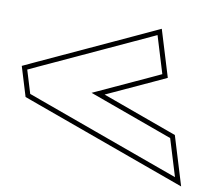

<svg xmlns="http://www.w3.org/2000/svg" viewBox="-230 -743 855 770"><g transform="rotate(10 198.0 -357.5)"><path d="M272.1 -595 356.2 -634 402.3 -483 363.8 -465 135.9 -360 428.3 -254 477.8 -236 524 -85 416.1 -124 -56.2 -295 -105.7 -313 -134.4 -407 -95.9 -425ZM263.7 -613.1 -104.4 -443.1 -158.6 -417.8 -121.9 -297.6 -63 -276.2 554.8 -52.6 494.1 -251.4 188.5 -362.2 372.3 -446.9 426.5 -472.2 368.6 -661.8Z"/></g></svg>

Font: Nordica Plus
Style: NordicaClassicRgOpOblOl
Weight: 500
Version: Version 1.01